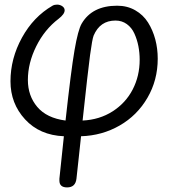

<svg xmlns="http://www.w3.org/2000/svg" viewBox="-20 -589 774 841"><path d="M210 -564Q218.3 -568.8 230 -568.8Q242.7 -568.8 252.9 -561.8Q263.2 -554.7 263.2 -543.9Q263.2 -527.3 236.8 -506.8Q175.3 -460 138.7 -386.2Q102.1 -312.5 102.1 -238.8Q102.1 -169.4 143.3 -120.6Q184.6 -71.8 267.1 -61Q291 -279.3 306.4 -368.9Q321.8 -458.5 337.9 -485.8Q383.8 -564 493.2 -564Q537.6 -564 572.5 -543.9Q607.4 -523.9 628.4 -490.5Q649.4 -457 660.2 -416.5Q670.9 -376 670.9 -332Q670.9 -237.8 625.7 -160.4Q580.6 -83 503.9 -39.1Q427.2 4.9 335 7.8Q332 38.6 325 101.1Q317.9 163.6 314.9 193.8Q310.5 231.9 273.9 231.9Q240.2 231.9 240.2 202.1V193.8L259.8 7.8Q153.8 3.4 89.8 -66.2Q25.9 -135.7 25.9 -232.9Q25.9 -332.5 76.2 -424.1Q126.5 -515.6 210 -564ZM341.8 -61Q416 -64.5 473.4 -101.3Q530.8 -138.2 561.3 -197.3Q591.8 -256.3 591.8 -327.1Q591.8 -357.9 586.2 -386.7Q580.6 -415.5 568.8 -441.7Q557.1 -467.8 535.6 -483.4Q514.2 -499 485.8 -499Q418 -499 390.1 -433.1Q383.8 -417 374.5 -347.7Q365.2 -278.3 341.8 -61Z"/></svg>

Font: BPreplay
Style: Italic
Weight: 400
Italic angle: -6°
Designer: Magenta/George Triantafyllakos
Foundry: Magenta/George Triantafyllakos
Version: Version 1.00